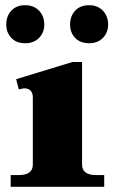

<svg xmlns="http://www.w3.org/2000/svg" viewBox="-20 -717 441 737"><path d="M4 -623Q4 -655 23.5 -676Q43 -697 76 -697Q110 -697 130 -676Q150 -655 150 -623Q150 -592 130 -571.5Q110 -551 76 -551Q43 -551 23.5 -571.5Q4 -592 4 -623ZM249 -623Q249 -655 268.5 -676Q288 -697 322 -697Q355 -697 375 -676Q395 -655 395 -623Q395 -592 375 -571.5Q355 -551 322 -551Q288 -551 268.5 -571.5Q249 -592 249 -623ZM21 -45H52Q106 -45 106 -85V-342Q106 -378 72 -378Q71 -378 52 -374L42 -413L258 -479H295V-85Q295 -45 349 -45H380V0H21Z"/></svg>

Font: Taviraj ExtraBold
Style: Regular
Weight: 800
Designer: Katatrad Team
Foundry: CadsonDemak
Version: Version 1.001